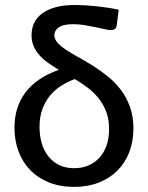

<svg xmlns="http://www.w3.org/2000/svg" viewBox="-20 -743 593 770"><path d="M277.5 -68.5Q308.5 -68.5 334.2 -79.2Q360 -90 378.5 -110.2Q397 -130.5 407.2 -159.5Q417.5 -188.5 417.5 -225Q417.5 -264.5 406 -294.8Q394.5 -325 375.5 -348.8Q356.5 -372.5 331.8 -391.2Q307 -410 280 -426Q252 -415.5 226.5 -399.8Q201 -384 181.5 -360.8Q162 -337.5 150.2 -306Q138.5 -274.5 138.5 -233.5Q138.5 -200 147 -170Q155.5 -140 172.8 -117.5Q190 -95 216 -81.8Q242 -68.5 277.5 -68.5ZM448.5 -644Q447 -631 440.8 -626.8Q434.5 -622.5 422 -622.5Q415 -622.5 399 -626.2Q383 -630 362.2 -634.2Q341.5 -638.5 318.5 -642.2Q295.5 -646 275 -646Q233 -646 215.5 -633.2Q198 -620.5 198 -602.5Q198 -585.5 211.5 -570.8Q225 -556 247.5 -541.5Q270 -527 298.5 -511.2Q327 -495.5 356.5 -476.8Q386 -458 414.5 -434.8Q443 -411.5 465.5 -381.5Q488 -351.5 501.5 -313.8Q515 -276 515 -228Q515 -176 498.5 -133Q482 -90 451 -59Q420 -28 376 -10.8Q332 6.5 277.5 6.5Q220.5 6.5 176 -11.5Q131.5 -29.5 100.8 -61.5Q70 -93.5 54 -136.8Q38 -180 38 -230.5Q38 -314 82.5 -372.8Q127 -431.5 216 -463Q193.5 -476.5 173.5 -490.5Q153.5 -504.5 138.8 -521Q124 -537.5 115.2 -557.2Q106.5 -577 106.5 -602Q106.5 -628 116.5 -650Q126.5 -672 148 -688.2Q169.5 -704.5 202.2 -713.8Q235 -723 281 -723Q298.5 -723 320.8 -721.8Q343 -720.5 366.5 -718Q390 -715.5 413.2 -712Q436.5 -708.5 456 -704Z"/></svg>

Font: Lato 2
Style: Regular
Weight: 500
Designer: Lukasz Dziedzic with Adam Twardoch and Botio Nikoltchev
Foundry: tyPoland Lukasz Dziedzic
Version: Version 2.015; 2015-08-06; http://www.latofonts.com/